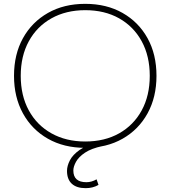

<svg xmlns="http://www.w3.org/2000/svg" viewBox="-20 -760 888 1000"><path d="M426 220Q379 220 354 197Q329 174 329 130Q329 104 344 75Q359 46 394.5 21Q430 -4 492 -18L513 1Q456 13 423 35Q390 57 376 82.5Q362 108 362 128Q362 189 430 189Q457 189 483 174L493 203Q464 220 426 220ZM424 10Q313 10 229.5 -37.5Q146 -85 99.5 -169.5Q53 -254 53 -365Q53 -477 99.5 -561Q146 -645 229.5 -692.5Q313 -740 424 -740Q535 -740 618.5 -692.5Q702 -645 748.5 -561Q795 -477 795 -365Q795 -254 748.5 -169.5Q702 -85 618.5 -37.5Q535 10 424 10ZM424 -23Q525 -23 600.5 -65.5Q676 -108 718 -185Q760 -262 760 -365Q760 -468 718 -545Q676 -622 600.5 -664.5Q525 -707 424 -707Q324 -707 248 -664.5Q172 -622 130 -545Q88 -468 88 -365Q88 -262 130 -185Q172 -108 248 -65.5Q324 -23 424 -23Z"/></svg>

Font: M PLUS 1 ExtraLight
Style: Regular
Weight: 250
Version: Version 1.001